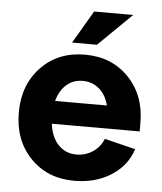

<svg xmlns="http://www.w3.org/2000/svg" viewBox="-52 -754 680 808"><g transform="rotate(5 288.0 -350.5)"><path d="M34.2 -258.8Q34.2 -375.5 106 -450.2Q177.7 -524.9 291 -524.9Q404.3 -524.9 476.1 -450.2Q547.9 -375.5 547.9 -258.8V-223.1H176.8Q184.1 -166.5 214.4 -134.8Q244.6 -103 291 -103Q329.1 -103 359.9 -123.5Q390.6 -144 404.8 -179.2L535.2 -147Q513.7 -77.6 448 -34.9Q382.3 7.8 291 7.8Q177.7 7.8 106 -66.7Q34.2 -141.1 34.2 -258.8ZM291 -414.1Q251 -414.1 222.7 -389.4Q194.3 -364.7 182.1 -319.8H400.9Q390.1 -363.8 360.8 -388.9Q331.5 -414.1 291 -414.1ZM313 -709H478L336.9 -570.8H231.9Z"/></g></svg>

Font: LT Superior
Style: Bold
Weight: 400
Designer: Daniel Lyons
Foundry: LyonsType
Version: Version 1.000